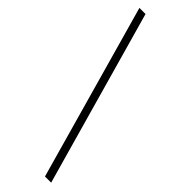

<svg xmlns="http://www.w3.org/2000/svg" viewBox="-314 -796 989 989"><g transform="rotate(45 180.0 -302.0)"><path d="M333 177H288L18 -781H62.5Z"/></g></svg>

Font: Merriweather 144pt Medium
Style: Regular
Weight: 500
Version: Version 2.100